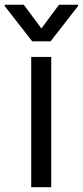

<svg xmlns="http://www.w3.org/2000/svg" viewBox="-54 -784 347 804"><path d="M45.5 -764.2 119.3 -664.8 193.2 -764.2H272.7V-758.5L157.7 -610.8H81L-34.1 -758.5V-764.2ZM76.7 0V-545.5H160.5V0Z"/></svg>

Font: TID UI
Style: Regular
Weight: 400
Designer: The TID Project Authors
Foundry: Bakken & Bæck
Version: Version 1.001;hotconv 1.0.109;makeotfexe 2.5.65596